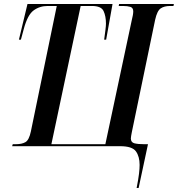

<svg xmlns="http://www.w3.org/2000/svg" viewBox="-20 -734 893 964"><path d="M666 210Q675 164 678 138Q681 112 681 94Q681 52 662.5 26Q644 0 583 0H41L44 -10H60Q90 -10 108 -20.5Q126 -31 135 -74L265 -704H219Q179 -704 148.5 -681.5Q118 -659 99 -587L85 -535H75L118 -714H545L513 -535H503Q506 -557 509 -580.5Q512 -604 512 -615Q512 -653 500 -678.5Q488 -704 442 -704H385L238 -10H509L641 -630Q645 -646 647 -657.5Q649 -669 649 -677Q649 -695 634.5 -699.5Q620 -704 598 -704H576L578 -714H853L851 -704H834Q805 -704 787 -692Q769 -680 759 -635L642 -71Q640 -60 638.5 -52Q637 -44 637 -39Q637 -19 655 -14.5Q673 -10 703 -10H723L676 210Z"/></svg>

Font: Noto Serif Display ExtraCondensed SemiBold
Style: Italic
Weight: 600
Width: 2
Italic angle: -12°
Designer: Monotype Design Team
Foundry: Monotype Imaging Inc.
Version: Version 2.009